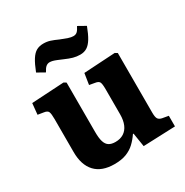

<svg xmlns="http://www.w3.org/2000/svg" viewBox="-176 -907 1028 1065"><g transform="rotate(-30 337.5 -374.5)"><path d="M255 14Q174 14 132.5 -30.5Q91 -75 91 -158V-370Q91 -402 86 -415Q81 -428 58 -431L21 -437L28 -508L235 -520L250 -511V-194Q250 -155 257 -132.5Q264 -110 279.5 -100Q295 -90 321 -90Q352 -90 374 -104Q396 -118 407.5 -145Q419 -172 419 -210V-371Q419 -406 413 -417Q407 -428 385 -431L351 -437L362 -508L563 -520L578 -511V-129Q578 -101 584.5 -90Q591 -79 609 -75L649 -68V0L444 8L430 -80H426Q407 -52 384.5 -31Q362 -10 331 2Q300 14 255 14ZM394 -607Q371 -607 349.5 -613Q328 -619 301 -631Q280 -640 266.5 -645.5Q253 -651 243 -653.5Q233 -656 224 -656Q212 -656 201.5 -648Q191 -640 179 -617L131 -644Q149 -690 165.5 -716Q182 -742 201 -752.5Q220 -763 246 -763Q269 -763 289 -756.5Q309 -750 335 -738Q363 -727 380.5 -721Q398 -715 412 -715Q427 -715 436.5 -723.5Q446 -732 457 -754L505 -727Q488 -682 472 -656Q456 -630 437.5 -618.5Q419 -607 394 -607Z"/></g></svg>

Font: Literata 18pt
Style: Bold
Weight: 700
Designer: Latin by Veronika Burian and Jose Scaglione. Greek by Irene Vlachou. Cyrillic by Vera Evstafieva.
Foundry: TypeTogether
Version: Version 3.103;gftools[0.9.29]